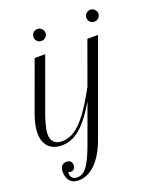

<svg xmlns="http://www.w3.org/2000/svg" viewBox="-219 -863 1050 1234"><g transform="rotate(-20 305.5 -245.5)"><path d="M-19 -236.8C-34.7 -192.9 -43 -151.4 -43 -117.7C-43 -41 -1 9.3 78.6 9.3C172.9 9.3 243.7 -56.6 329.1 -200.2L234.9 58.6C188.5 186.5 153.8 236.3 102.5 236.3C73.2 236.3 56.6 220.2 56.6 192.4C56.6 186 57.6 185.1 61 185.1C66.9 185.1 69.8 188 76.7 188C93.8 188 106 172.9 106 152.3C106 130.9 91.8 117.7 69.3 117.7C41 117.7 24.4 137.2 24.4 170.4C24.4 188.5 28.3 207.5 36.1 221.7C49.8 246.6 71.8 257.3 105.5 257.3C187 257.3 261.2 185.5 308.6 54.7L539.1 -578.6H466.3L360.8 -288.1L336.4 -244.6C249 -90.8 177.2 -15.1 89.4 -15.1C39.6 -15.1 16.1 -43.9 16.1 -88.9C16.1 -129.4 34.7 -186 53.2 -236.8L177.7 -578.6H105.5ZM144.5 -706.5C144.5 -684.1 162.1 -666.5 185.1 -666.5C208 -666.5 226.6 -684.6 226.6 -707C226.6 -729.5 208 -748 185.5 -748C162.6 -748 144.5 -729.5 144.5 -706.5ZM506.3 -706.5C506.3 -684.1 523.9 -666.5 546.4 -666.5C569.8 -666.5 588.4 -684.6 588.4 -707C588.4 -729.5 569.8 -748 546.9 -748C524.4 -748 506.3 -729.5 506.3 -706.5Z"/></g></svg>

Font: Petit Formal Script
Style: Regular
Weight: 400
Designer: Pablo Impallari, Brenda Gallo, Rodrigo Fuenzalida
Foundry: Pablo Impallari, Brenda Gallo, Rodrigo Fuenzalida
Version: Version 1.001